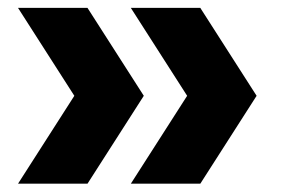

<svg xmlns="http://www.w3.org/2000/svg" viewBox="-20 -520 698 474"><path d="M24.5 -66.5 163.5 -283.5 24.5 -500.5H196L335 -283.5L196 -66.5ZM303 -66.5 442 -283.5 303 -500.5H474.5L613.5 -283.5L474.5 -66.5Z"/></svg>

Font: Encode Sans SmExp
Style: Bold
Weight: 700
Width: 6
Designer: Multiple Designers
Foundry: Impallari Type
Version: Version 3.002; ttfautohint (v1.8.3) -l 8 -r 50 -G 200 -x 14 